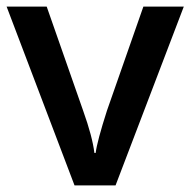

<svg xmlns="http://www.w3.org/2000/svg" viewBox="-20 -560 575 580"><path d="M205.1 0 0 -540H121.1L231 -226.1Q259.3 -147 265.1 -98.1H269Q273.4 -133.3 303.2 -226.1L413.1 -540H535.2L329.1 0Z"/></svg>

Font: f2_44652          
Style: Regular
Weight: 600
Foundry: Ascender Corporation
Version: Version 1.10